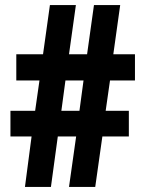

<svg xmlns="http://www.w3.org/2000/svg" viewBox="-20 -734 564 754"><path d="M412 -418 395 -299H486V-198H382L354 0H251L279 -198H207L180 0H78L104 -198H21V-299H118L135 -418H44V-521H149L176 -714H278L251 -521H322L349 -714H452L425 -521H510V-418ZM221 -299H292L308 -418H237Z"/></svg>

Font: Noto Sans Thai Looped UI Condensed ExtraBold
Style: Regular
Weight: 800
Width: 3
Designer: Cadson Demak Team
Foundry: Cadson Demak Co., Ltd.
Version: Version 1.000